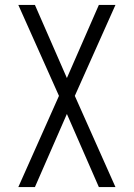

<svg xmlns="http://www.w3.org/2000/svg" viewBox="-20 -540 540 775"><path d="M54 215 218 -153 54 -520H121L250 -225L379 -520H446L282 -153L446 215H379L250 -80L121 215Z"/></svg>

Font: Iosevka SS04 Light
Style: Regular
Weight: 300
Monospace: yes
Designer: Belleve Invis
Foundry: Belleve Invis
Version: Version 19.0.0; ttfautohint (v1.8.4)